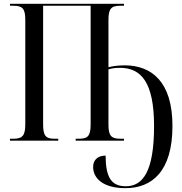

<svg xmlns="http://www.w3.org/2000/svg" viewBox="-20 -734 951 1002"><path d="M634 248C773 248 880 161 880 -77C880 -310 769 -393 630 -393C598 -393 567 -389 546 -383V-630C546 -688 560 -704 607 -704H627V-714H32V-704H50C97 -704 112 -689 112 -631V-86C112 -26 97 -10 50 -10H32V0H284V-10H264C218 -10 205 -26 205 -86V-704H453V-86C453 -26 440 -10 392 -10H375V0H627V-10H607C560 -10 546 -26 546 -84V-372C562 -377 581 -380 606 -380C715 -380 784 -307 784 -76C784 160 726 238 637 238C560 238 532 191 531 78C489 78 466 102 466 137C466 198 520 248 634 248Z"/></svg>

Font: Noto Serif Display Condensed
Style: Regular
Weight: 400
Width: 3
Designer: Monotype Design Team
Foundry: Monotype Imaging Inc.
Version: Version 2.009